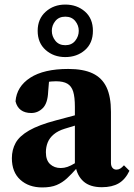

<svg xmlns="http://www.w3.org/2000/svg" viewBox="-20 -806 587 841"><path d="M165 15Q106 15 69 -18.5Q32 -52 32 -113Q32 -150 48.5 -180Q65 -210 107.5 -234.5Q150 -259 226 -279Q252 -286 278.5 -293Q305 -300 331 -307Q357 -314 383 -320V-279Q352 -269 320.5 -259.5Q289 -250 263 -242Q234 -233 215.5 -217.5Q197 -202 189 -182Q181 -162 181 -139Q181 -104 199.5 -87Q218 -70 246 -70Q261 -70 275.5 -75Q290 -80 308 -91Q326 -102 351 -120L359 -69H316Q294 -44 273.5 -25Q253 -6 228 4.5Q203 15 165 15ZM426 14Q374 14 345.5 -11.5Q317 -37 310 -83L308 -86V-338Q308 -381 300.5 -405Q293 -429 275 -439.5Q257 -450 225 -450Q205 -450 184 -446.5Q163 -443 133 -435L197 -477L191 -405Q189 -354 167.5 -332.5Q146 -311 117 -311Q89 -311 71.5 -324Q54 -337 48 -362Q53 -427 112.5 -465.5Q172 -504 279 -504Q345 -504 386 -484.5Q427 -465 446.5 -424Q466 -383 466 -316V-93Q466 -79 472.5 -71Q479 -63 490 -63Q499 -63 506.5 -67.5Q514 -72 523 -82L547 -58Q529 -20 500 -3Q471 14 426 14ZM266 -608Q294 -608 309.5 -627.5Q325 -647 325 -671Q325 -695 309.5 -714Q294 -733 266 -733Q238 -733 222.5 -714Q207 -695 207 -671Q207 -647 222.5 -627.5Q238 -608 266 -608ZM266 -556Q215 -556 180 -587Q145 -618 145 -671Q145 -723 180 -754.5Q215 -786 266 -786Q317 -786 352 -755.5Q387 -725 387 -671Q387 -617 352 -586.5Q317 -556 266 -556Z"/></svg>

Font: Source Serif 4 18pt
Style: Bold
Weight: 700
Designer: Frank Grießhammer
Foundry: Adobe Systems Incorporated
Version: Version 4.004;hotconv 1.0.116;makeotfexe 2.5.65601